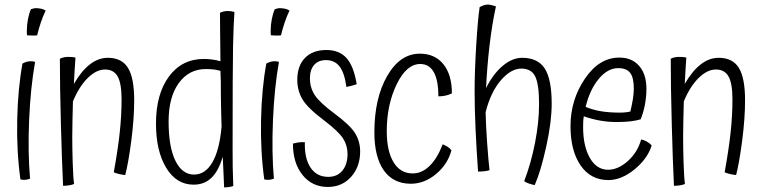

<svg xmlns="http://www.w3.org/2000/svg" viewBox="-20 -775 3329 837"><path d="M145 -739Q156 -738 163.5 -736Q171 -734 179 -729Q167 -704 157.5 -675.5Q148 -647 142 -621Q135 -620 122.5 -620Q110 -620 98 -621Q97 -625 97 -629.5Q97 -634 97 -643Q97 -666 102 -692Q107 -718 115 -735Q124 -738 130 -739Q136 -740 145 -739ZM78 -498Q87 -503 96 -505.5Q105 -508 114 -508Q118 -508 123 -507.5Q128 -507 133 -505Q113 -393 107 -252Q101 -111 111 4Q105 6 98.5 7.5Q92 9 85 9Q81 9 77 8.5Q73 8 69 7Q52 -117 55 -253.5Q58 -390 78 -498Z M295 -180Q295 -127 297 -63.5Q299 0 303 27Q294 31 280.5 33Q267 35 255 35Q250 -66 245.5 -233Q241 -400 241 -519Q249 -523 258 -525Q267 -527 277 -527Q284 -527 292 -526.5Q300 -526 309 -524Q309 -522 306 -480Q303 -438 302 -409Q335 -466 372 -494.5Q409 -523 450 -523Q511 -523 538 -479Q565 -435 565 -338Q565 -259 552.5 -162.5Q540 -66 526 -12Q513 -13 498.5 -16.5Q484 -20 476 -24Q494 -123 502 -197.5Q510 -272 510 -342Q510 -411 493 -441.5Q476 -472 438 -472Q400 -472 362.5 -435Q325 -398 298 -333Q297 -293 296 -253.5Q295 -214 295 -180Z M997 36Q989 39 977.5 40.5Q966 42 957 42Q956 17 954.5 -16.5Q953 -50 951 -92Q933 -30 902 0Q871 30 824 30Q749 30 704.5 -43.5Q660 -117 660 -236Q660 -365 716.5 -441.5Q773 -518 869 -518Q886 -518 905.5 -515.5Q925 -513 941 -508Q940 -603 939.5 -644.5Q939 -686 939 -719Q946 -723 955 -725Q964 -727 972 -727Q980 -727 987.5 -726Q995 -725 1002 -723Q998 -669 996 -575Q994 -481 994 -127Q994 -79 994.5 -44Q995 -9 997 36ZM715 -245Q715 -135 744.5 -74.5Q774 -14 826 -14Q875 -14 906 -67.5Q937 -121 946 -224Q945 -245 944.5 -270.5Q944 -296 943 -348Q943 -397 942.5 -421Q942 -445 941 -466Q929 -470 913 -472Q897 -474 877 -474Q804 -474 759.5 -413Q715 -352 715 -245Z M1208 -739Q1219 -738 1226.5 -736Q1234 -734 1242 -729Q1230 -704 1220.5 -675.5Q1211 -647 1205 -621Q1198 -620 1185.5 -620Q1173 -620 1161 -621Q1160 -625 1160 -629.5Q1160 -634 1160 -643Q1160 -666 1165 -692Q1170 -718 1178 -735Q1187 -738 1193 -739Q1199 -740 1208 -739ZM1141 -498Q1150 -503 1159 -505.5Q1168 -508 1177 -508Q1181 -508 1186 -507.5Q1191 -507 1196 -505Q1176 -393 1170 -252Q1164 -111 1174 4Q1168 6 1161.5 7.5Q1155 9 1148 9Q1144 9 1140 8.5Q1136 8 1132 7Q1115 -117 1118 -253.5Q1121 -390 1141 -498Z M1438 -280Q1507 -229 1528.5 -193.5Q1550 -158 1550 -115Q1550 -48 1510.5 -4Q1471 40 1409 40Q1341 40 1299 -12Q1257 -64 1257 -149Q1272 -153 1284 -154.5Q1296 -156 1309 -155Q1307 -84 1334 -44Q1361 -4 1411 -4Q1450 -4 1472.5 -31Q1495 -58 1495 -104Q1495 -141 1475.5 -171.5Q1456 -202 1393 -250Q1321 -304 1298.5 -342Q1276 -380 1276 -427Q1276 -488 1309.5 -522.5Q1343 -557 1403 -557Q1459 -557 1490.5 -522Q1522 -487 1535 -408Q1524 -404 1512.5 -401Q1501 -398 1490 -396Q1482 -457 1460.5 -485Q1439 -513 1401 -513Q1368 -513 1349.5 -492Q1331 -471 1331 -433Q1331 -394 1351.5 -361.5Q1372 -329 1438 -280Z M1950 -368Q1936 -361 1921.5 -358Q1907 -355 1891 -355Q1891 -425 1871 -460.5Q1851 -496 1812 -496Q1752 -496 1709 -407Q1666 -318 1666 -203Q1666 -117 1695.5 -68Q1725 -19 1779 -19Q1819 -19 1852.5 -51.5Q1886 -84 1910 -146Q1922 -141 1931.5 -135Q1941 -129 1948 -120Q1932 -59 1881 -16.5Q1830 26 1771 26Q1694 26 1653 -32.5Q1612 -91 1612 -198Q1612 -347 1668 -444Q1724 -541 1810 -541Q1876 -541 1913 -495Q1950 -449 1950 -368Z M2385 -323Q2385 -243 2361 -135Q2337 -27 2311 32Q2297 29 2285.5 25Q2274 21 2265 15Q2295 -63 2312.5 -153Q2330 -243 2330 -322Q2330 -408 2313 -442Q2296 -476 2253 -476Q2207 -476 2163 -424.5Q2119 -373 2097 -286Q2098 -230 2103.5 -153.5Q2109 -77 2114 -33Q2105 -30 2091 -28.5Q2077 -27 2064 -27Q2057 -126 2053 -214.5Q2049 -303 2049 -378Q2049 -463 2056 -577.5Q2063 -692 2071 -744Q2084 -751 2092 -753Q2100 -755 2108 -755Q2112 -755 2116.5 -754Q2121 -753 2130 -751Q2134 -749 2137 -748.5Q2140 -748 2142 -747Q2125 -670 2114 -576Q2103 -482 2099 -391Q2129 -452 2171 -487.5Q2213 -523 2256 -523Q2325 -523 2355 -476Q2385 -429 2385 -323Z M2533 -309Q2564 -296 2600 -290Q2636 -284 2683 -284Q2695 -284 2708.5 -285.5Q2722 -287 2728 -289Q2735 -318 2739 -343Q2743 -368 2743 -389Q2743 -437 2727 -457.5Q2711 -478 2675 -478Q2629 -478 2590 -431Q2551 -384 2533 -309ZM2775 -167Q2787 -165 2799.5 -158Q2812 -151 2821 -141Q2803 -83 2746 -36.5Q2689 10 2632 10Q2555 10 2511 -54Q2467 -118 2467 -225Q2467 -339 2529.5 -431.5Q2592 -524 2680 -524Q2735 -524 2766.5 -487.5Q2798 -451 2798 -388Q2798 -353 2791.5 -319Q2785 -285 2773 -255Q2754 -249 2728 -246Q2702 -243 2666 -243Q2631 -243 2595 -249.5Q2559 -256 2525 -268Q2523 -256 2522.5 -244.5Q2522 -233 2522 -221Q2522 -138 2551.5 -86.5Q2581 -35 2631 -35Q2675 -35 2717.5 -73.5Q2760 -112 2775 -167Z M2958 -180Q2958 -127 2960 -63.5Q2962 0 2966 27Q2957 31 2943.5 33Q2930 35 2918 35Q2913 -66 2908.5 -233Q2904 -400 2904 -519Q2912 -523 2921 -525Q2930 -527 2940 -527Q2947 -527 2955 -526.5Q2963 -526 2972 -524Q2972 -522 2969 -480Q2966 -438 2965 -409Q2998 -466 3035 -494.5Q3072 -523 3113 -523Q3174 -523 3201 -479Q3228 -435 3228 -338Q3228 -259 3215.5 -162.5Q3203 -66 3189 -12Q3176 -13 3161.5 -16.5Q3147 -20 3139 -24Q3157 -123 3165 -197.5Q3173 -272 3173 -342Q3173 -411 3156 -441.5Q3139 -472 3101 -472Q3063 -472 3025.5 -435Q2988 -398 2961 -333Q2960 -293 2959 -253.5Q2958 -214 2958 -180Z"/></svg>

Font: Atma Light
Style: Regular
Weight: 300
Designer: Gregori Vincens, Jeremie Hornus, Riccardo Olocco, Yoann Minet.
Foundry: black foundry
Version: Version 1.102;PS 1.100;hotconv 1.0.86;makeotf.lib2.5.63406